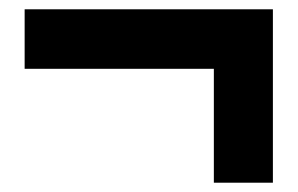

<svg xmlns="http://www.w3.org/2000/svg" viewBox="-20 -493 640 413"><path d="M33 -345V-473H527V-345ZM440 -100V-473H567V-100Z"/></svg>

Font: BioRhyme ExtraBold
Style: Regular
Weight: 800
Designer: Aoife Mooney
Foundry: Aoife Mooney Type
Version: Version 1.600;gftools[0.9.33]